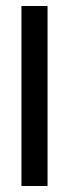

<svg xmlns="http://www.w3.org/2000/svg" viewBox="-20 -620 230 640"><path d="M51.5 0V-600H138.5V0Z"/></svg>

Font: Big Shoulders Display Thin SemiBold
Style: Regular
Weight: 600
Version: Version 2.002